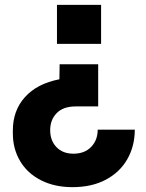

<svg xmlns="http://www.w3.org/2000/svg" viewBox="-20 -568 603 792"><path d="M385 -129H292Q241 -129 214 -101.5Q187 -74 187 -31Q187 12 213 39Q239 66 283 66Q329 66 356 38Q383 10 383 -33H536Q536 34 505.5 88Q475 142 417 173Q359 204 279 204Q205 204 149 175.5Q93 147 63 96.5Q33 46 33 -18V-30Q33 -112 83 -167.5Q133 -223 225 -241L226 -303H385ZM397 -387H215V-548H397Z"/></svg>

Font: Sora-SIA
Style: Bold
Weight: 700
Designer: Jonathan Barnbrook, Julián Moncada
Foundry: Barnbrook Fonts
Version: Version 2.000